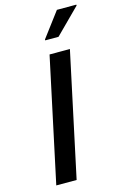

<svg xmlns="http://www.w3.org/2000/svg" viewBox="-135 -970 670 1030"><g transform="rotate(-15 199.5 -454.5)"><path d="M188 -772V-767H262L399 -904V-909H291ZM191 -688 44 0H157L304 -688Z"/></g></svg>

Font: Saira UNSAM Medium Italic
Style: Regular
Weight: 500
Italic angle: -12°
Designer: Hector Gatti with collaboration of the Omnibus-Type team
Foundry: Omnibus-Type
Version: Version 0.072;PS 000.072;hotconv 1.0.88;makeotf.lib2.5.64775